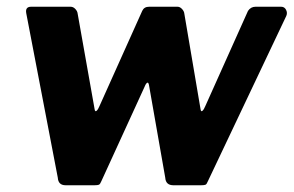

<svg xmlns="http://www.w3.org/2000/svg" viewBox="-20 -550 872 570"><path d="M814.6 -530Q824.6 -530 829.2 -520.9Q833.9 -511.9 830 -502.9L597.2 -12.1Q593.8 -3.3 590.1 -1.6Q586.5 0 576.6 0H494.8Q472.1 0 470.6 -22.4L422.3 -297.4Q420.3 -307.5 416 -303.7Q411.7 -299.8 408 -289.7L280.9 -12.1Q277.4 -3.3 273.6 -1.6Q269.7 0 259.9 0H175Q153 0 151.6 -22.4L58 -510.3Q54.2 -530 72.4 -530H189.5Q197.4 -530 203.6 -523.4Q209.8 -516.7 210.5 -509.6L260.8 -226.3Q262.1 -217 266.7 -221Q271.3 -225 275.3 -235L402.3 -517.9Q407.9 -530 422.7 -530H507Q514.1 -530 520.3 -523.4Q526.5 -516.7 527.2 -509.6L575.3 -226.3Q576.6 -217 581 -221Q585.5 -225 589.5 -235L716.2 -517.6Q724.5 -530 738.5 -530H814.6Z"/></svg>

Font: Libre Franklin Thin
Style: Italic
Weight: 100
Italic angle: -8°
Designer: Pablo Impallari, Rodrigo Fuenzalida, Nhung Nguyen
Foundry: Impallari Type
Version: Version 3.000